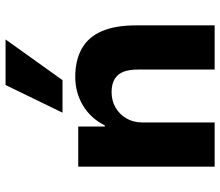

<svg xmlns="http://www.w3.org/2000/svg" viewBox="-72 -740 811 708"><g transform="rotate(-90 334.0 -385.5)"><path d="M74 0V-503H222V-405H226Q252 -457 299.5 -485.5Q347 -514 405 -514Q466 -514 509 -490Q552 -466 573.5 -416Q595 -366 595 -289V0H432V-283Q432 -316 423.5 -337Q415 -358 396.5 -369Q378 -380 349 -380Q317 -380 292 -365.5Q267 -351 252 -325.5Q237 -300 237 -267V0ZM273 -561 375 -771H543L393 -561Z"/></g></svg>

Font: Nunito Sans 7pt ExtraBold
Style: Regular
Weight: 800
Designer: Vernon Adams
Foundry: Vernon Adams
Version: Version 3.101;gftools[0.9.27]